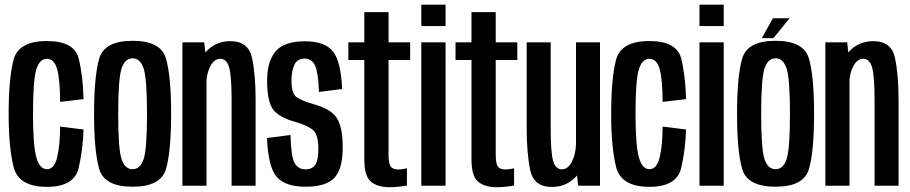

<svg xmlns="http://www.w3.org/2000/svg" viewBox="-20 -774 3790 800"><path d="M175.5 4.5Q57.5 4.5 36.8 -77.8Q16 -160 16 -298Q16 -449 36.8 -526Q57.5 -603 175.5 -603Q290 -603 308 -529.5Q326 -456 328 -361L230.5 -349.5Q230 -444 218 -486.5Q206 -529 175.5 -529Q145 -529 131.2 -484.8Q117.5 -440.5 117.5 -298Q117.5 -169.5 131.2 -119.2Q145 -69 175.5 -69Q206 -69 218 -117.8Q230 -166.5 230.5 -246.5L328 -234.5Q326 -154.5 308 -75Q290 4.5 175.5 4.5Z M532.5 4Q415 4 393.5 -69.5Q372 -143 372 -299.5Q372 -456.5 393.5 -530.2Q415 -604 532.5 -604Q650 -604 671.5 -530.2Q693 -456.5 693 -299.5Q693 -143 671.5 -69.5Q650 4 532.5 4ZM532.5 -69Q564.5 -69 578.5 -111Q592.5 -153 592.5 -299.5Q592.5 -446 578.5 -488.5Q564.5 -531 532.5 -531Q500.5 -531 486.5 -488.5Q472.5 -446 472.5 -299.5Q472.5 -153 486.5 -111Q500.5 -69 532.5 -69Z M740 0V-597.5H831L835.5 -555.5Q876.5 -602.5 939.5 -602.5Q1015.5 -602.5 1030.2 -532.5Q1045 -462.5 1045 -358V0H945V-357Q945 -457 934.8 -493Q924.5 -529 898 -529Q872 -529 855.5 -496.5Q843.5 -472.5 840.5 -440.5V0Z M1253 4Q1170 4 1133.8 -36Q1097.5 -76 1092.5 -199L1190.5 -211.5Q1192.5 -122.5 1207.2 -95.5Q1222 -68.5 1252 -68.5Q1283 -68.5 1294.8 -89.2Q1306.5 -110 1306.5 -152.5Q1306.5 -210.5 1286.8 -229.8Q1267 -249 1214 -265Q1142 -284.5 1117.5 -318.5Q1093 -352.5 1093 -438.5Q1093 -519 1128.8 -560.5Q1164.5 -602 1250 -602Q1334.5 -602 1367.8 -559Q1401 -516 1405.5 -403L1309 -391Q1306.5 -469.5 1293.2 -499.8Q1280 -530 1249 -530Q1219 -530 1206.8 -504.5Q1194.5 -479 1194.5 -438.5Q1194.5 -385 1214.8 -370Q1235 -355 1286 -340Q1357 -321 1382.5 -283.5Q1408 -246 1408 -159.5Q1408 -70 1373.2 -33Q1338.5 4 1253 4Z M1602 6Q1553 6 1525.5 -17.2Q1498 -40.5 1498 -109.5V-524H1431.5V-597.5H1498V-723.5H1599V-597.5H1689V-524H1599V-131.5Q1599 -91 1608.5 -79.5Q1618 -68 1638 -68Q1657 -68 1675.5 -73V-1Q1637 6 1602 6Z M1735.5 0V-597.5H1836.5V0ZM1735.5 -754.5H1836.5V-665.5H1735.5Z M2048.5 6Q1999.5 6 1972 -17.2Q1944.5 -40.5 1944.5 -109.5V-524H1878V-597.5H1944.5V-723.5H2045.5V-597.5H2135.5V-524H2045.5V-131.5Q2045.5 -91 2055 -79.5Q2064.5 -68 2084.5 -68Q2103.5 -68 2122 -73V-1Q2083.5 6 2048.5 6Z M2389.5 0 2384 -42.5Q2343 5 2279.5 5Q2204 5 2189.2 -65.2Q2174.5 -135.5 2174.5 -240V-597.5H2274.5V-240.5Q2274.5 -140.5 2284.5 -104.5Q2294.5 -68.5 2321.5 -68.5Q2347 -68.5 2363.5 -101.5Q2378.5 -131 2380 -173.5V-597.5H2480V0Z M2686 4.5Q2568 4.5 2547.2 -77.8Q2526.5 -160 2526.5 -298Q2526.5 -449 2547.2 -526Q2568 -603 2686 -603Q2800.5 -603 2818.5 -529.5Q2836.5 -456 2838.5 -361L2741 -349.5Q2740.5 -444 2728.5 -486.5Q2716.5 -529 2686 -529Q2655.5 -529 2641.8 -484.8Q2628 -440.5 2628 -298Q2628 -169.5 2641.8 -119.2Q2655.5 -69 2686 -69Q2716.5 -69 2728.5 -117.8Q2740.5 -166.5 2741 -246.5L2838.5 -234.5Q2836.5 -154.5 2818.5 -75Q2800.5 4.5 2686 4.5Z M2894.5 0V-597.5H2995.5V0ZM2894.5 -754.5H2995.5V-665.5H2894.5Z M3211.5 4Q3094 4 3072.5 -69.5Q3051 -143 3051 -299.5Q3051 -456.5 3072.5 -530.2Q3094 -604 3211.5 -604Q3329 -604 3350.5 -530.2Q3372 -456.5 3372 -299.5Q3372 -143 3350.5 -69.5Q3329 4 3211.5 4ZM3211.5 -69Q3243.5 -69 3257.5 -111Q3271.5 -153 3271.5 -299.5Q3271.5 -446 3257.5 -488.5Q3243.5 -531 3211.5 -531Q3179.5 -531 3165.5 -488.5Q3151.5 -446 3151.5 -299.5Q3151.5 -153 3165.5 -111Q3179.5 -69 3211.5 -69ZM3154 -615 3200.5 -698H3270L3202.5 -615Z M3419 0V-597.5H3510L3514.5 -555.5Q3555.5 -602.5 3618.5 -602.5Q3694.5 -602.5 3709.2 -532.5Q3724 -462.5 3724 -358V0H3624V-357Q3624 -457 3613.8 -493Q3603.5 -529 3577 -529Q3551 -529 3534.5 -496.5Q3522.5 -472.5 3519.5 -440.5V0Z"/></svg>

Font: Anybody Condensed Medium
Style: Regular
Weight: 500
Width: 3
Designer: Tyler Finck
Foundry: Etcetera Type Company
Version: Version 1.010; ttfautohint (v1.8.3) -l 8 -r 50 -G 200 -x 14 